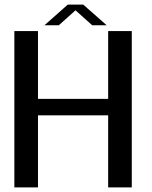

<svg xmlns="http://www.w3.org/2000/svg" viewBox="-20 -809 656 829"><path d="M42 0H144V-311H447V0H549V-675H447V-382H144V-675H42ZM172 -700H234L306 -764.5L378 -700H440.5L339.5 -789H272.5Z"/></svg>

Font: Anybody UltraCondensed Thin
Style: Regular
Weight: 400
Version: Version 1.111